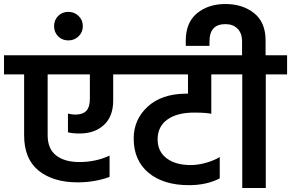

<svg xmlns="http://www.w3.org/2000/svg" viewBox="-47 -935 1448 955"><path d="M596 -660V-565H516V-435Q516 -356 470 -313.5Q424 -271 349 -271Q313 -271 291 -277V-370Q311 -365 327 -365Q365 -365 382.5 -384Q400 -403 400 -444V-565H190V-262Q190 -195 232 -162Q274 -129 348 -129Q429 -129 498 -161V-55Q424 -28 339 -28Q218 -28 145.5 -86Q73 -144 73 -262V-565H-27V-660Z M293 -876Q323 -876 344 -855.5Q365 -835 365 -805Q365 -775 344 -754.5Q323 -734 293 -734Q262 -734 242 -754.5Q222 -775 222 -805Q222 -835 242 -855.5Q262 -876 293 -876Z M1004 -565V-369Q977 -375 919 -375Q833 -375 785 -340Q737 -305 737 -242Q737 -181 782 -147.5Q827 -114 901 -114Q939 -114 980 -126Q1021 -138 1046 -154V-48Q982 -14 893 -14Q766 -14 692 -75.5Q618 -137 618 -246Q618 -340 686.5 -403.5Q755 -467 872 -469H888V-565H542V-660H1106V-565Z M1274 -660H1381V-565H1275V0H1158V-565H1052V-660H1157V-729Q1157 -770 1134.5 -792.5Q1112 -815 1074 -815Q995 -815 995 -729V-707H877V-733Q877 -823 933 -869Q989 -915 1074 -915Q1160 -915 1217 -869.5Q1274 -824 1274 -734Z"/></svg>

Font: Hind SemiBold
Style: Regular
Weight: 600
Designer: Manushi Parikh, Satya Rajpurohit
Foundry: Indian Type Foundry
Version: Version 2.001;PS 1.0;hotconv 1.0.79;makeotf.lib2.5.61930; tt